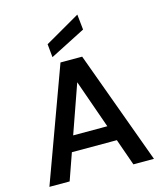

<svg xmlns="http://www.w3.org/2000/svg" viewBox="-136 -1048 966 1146"><g transform="rotate(-15 347.5 -475.0)"><path d="M25 0 281 -700H415L671 0H544L347 -560L150 0ZM139 -165 171 -260H516L548 -165ZM243 -743 235 -825 452 -950 462 -855Z"/></g></svg>

Font: DM Sans 17pt SemiBold
Style: Regular
Weight: 600
Version: Version 4.004;gftools[0.9.30]